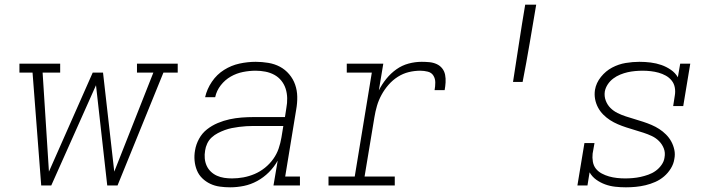

<svg xmlns="http://www.w3.org/2000/svg" viewBox="-20 -792 3040 820"><path d="M156 0 119 -482H63V-520H237V-482H162L189 -59L376 -482H420L468 -59L635 -482H565V-520H739V-482H678L482 0H438L390 -428L199 0Z M963 8Q941 8 919 5Q897 2 878 -7Q859 -16 844 -30.5Q829 -45 821 -64.5Q813 -84 811 -106Q809 -128 813 -150Q817 -175 830 -199Q843 -223 864 -239.5Q885 -256 910 -266.5Q935 -277 960.5 -282.5Q986 -288 1011.5 -290Q1037 -292 1062 -292H1197L1203 -331Q1207 -352 1206.5 -373Q1206 -394 1200 -413Q1194 -432 1181.5 -447.5Q1169 -463 1151.5 -472.5Q1134 -482 1113.5 -486Q1093 -490 1072 -490Q1045 -490 1017.5 -484.5Q990 -479 965.5 -465Q941 -451 923 -428Q905 -405 899 -377H856Q864 -412 885 -443Q906 -474 937 -493.5Q968 -513 1003 -520.5Q1038 -528 1072 -528Q1099 -528 1126 -523.5Q1153 -519 1175.5 -507Q1198 -495 1215 -475Q1232 -455 1240.5 -430.5Q1249 -406 1249.5 -379Q1250 -352 1245 -324L1198 -38H1261V0H1148L1166 -106Q1151 -79 1128.5 -56.5Q1106 -34 1078.5 -19Q1051 -4 1021.5 2Q992 8 963 8ZM971 -30Q995 -30 1019.5 -34.5Q1044 -39 1067.5 -49Q1091 -59 1111.5 -75.5Q1132 -92 1147 -113Q1162 -134 1170 -157.5Q1178 -181 1182 -205L1190 -254H1062Q1047 -254 1031.5 -253Q1016 -252 1000.5 -250Q985 -248 970 -245Q955 -242 940 -236.5Q925 -231 910.5 -223.5Q896 -216 884 -205Q872 -194 865 -179Q858 -164 856 -149Q853 -132 854.5 -115.5Q856 -99 862.5 -84.5Q869 -70 880.5 -59Q892 -48 906.5 -41.5Q921 -35 937.5 -32.5Q954 -30 971 -30Z M1383 0V-38H1495L1568 -482H1461V-520H1617L1598 -406Q1611 -432 1630 -455.5Q1649 -479 1673 -496Q1697 -513 1725 -520.5Q1753 -528 1781 -528Q1797 -528 1813.5 -526.5Q1830 -525 1844.5 -518.5Q1859 -512 1868.5 -500Q1878 -488 1881 -472.5Q1884 -457 1883 -440Q1882 -423 1879 -407H1836Q1839 -423 1839 -439.5Q1839 -456 1831 -469Q1823 -482 1807 -486Q1791 -490 1775 -490Q1750 -490 1725.5 -484Q1701 -478 1679 -464Q1657 -450 1639.5 -430Q1622 -410 1609.5 -387Q1597 -364 1590 -340Q1583 -316 1579 -291L1537 -38H1666V0Z M2171 -442Q2184 -525 2196.5 -607Q2209 -689 2223 -772H2270Q2256 -689 2242 -606.5Q2228 -524 2212 -442Z M2653 8Q2630 8 2607.5 5.5Q2585 3 2564.5 -4.5Q2544 -12 2526.5 -24.5Q2509 -37 2498 -56L2489 0H2446L2476 -181H2519L2511 -136Q2509 -119 2512 -101.5Q2515 -84 2525 -71.5Q2535 -59 2550 -51Q2565 -43 2581 -38.5Q2597 -34 2614.5 -32Q2632 -30 2650 -30Q2666 -30 2683 -31.5Q2700 -33 2716 -36.5Q2732 -40 2749 -46Q2766 -52 2780.5 -62.5Q2795 -73 2805.5 -88Q2816 -103 2818 -119Q2822 -140 2815 -158Q2808 -176 2794.5 -189.5Q2781 -203 2764 -211Q2747 -219 2728.5 -225Q2710 -231 2691.5 -236.5Q2673 -242 2654.5 -248Q2636 -254 2618.5 -261.5Q2601 -269 2585.5 -279Q2570 -289 2556.5 -302.5Q2543 -316 2534 -333Q2525 -350 2521.5 -369Q2518 -388 2521 -408Q2526 -438 2546.5 -463.5Q2567 -489 2594.5 -503.5Q2622 -518 2652 -523Q2682 -528 2711 -528Q2735 -528 2759 -525Q2783 -522 2804.5 -514.5Q2826 -507 2845 -494Q2864 -481 2875 -462L2885 -520H2928L2898 -339H2855L2862 -384Q2865 -401 2862 -418Q2859 -435 2848.5 -448Q2838 -461 2823.5 -469Q2809 -477 2793 -481.5Q2777 -486 2759.5 -488Q2742 -490 2725 -490Q2709 -490 2692.5 -488.5Q2676 -487 2660.5 -483.5Q2645 -480 2629 -473.5Q2613 -467 2599 -456.5Q2585 -446 2575.5 -431.5Q2566 -417 2563 -401Q2560 -381 2567 -362.5Q2574 -344 2587 -331Q2600 -318 2617 -309.5Q2634 -301 2652.5 -295Q2671 -289 2689.5 -283.5Q2708 -278 2726.5 -272Q2745 -266 2762.5 -258.5Q2780 -251 2795.5 -241Q2811 -231 2824.5 -217.5Q2838 -204 2847 -187.5Q2856 -171 2860 -152Q2864 -133 2860 -113Q2857 -92 2845 -72.5Q2833 -53 2816 -38.5Q2799 -24 2778.5 -15Q2758 -6 2737 -1Q2716 4 2695 6Q2674 8 2653 8Z"/></svg>

Font: Iosevka Etoile XLtObl
Style: Regular
Weight: 200
Italic angle: -9°
Designer: Belleve Invis
Foundry: Belleve Invis
Version: Version 15.5.2; ttfautohint (v1.8.4)